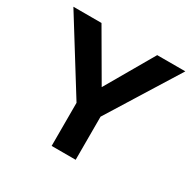

<svg xmlns="http://www.w3.org/2000/svg" viewBox="-148 -822 983 976"><g transform="rotate(30 343.0 -334.0)"><path d="M413 0H272V-253L14 -668H179L343 -386L506 -668H671L413 -253Z"/></g></svg>

Font: Gantari
Style: Bold
Weight: 700
Designer: Anugrah Pasau
Foundry: Lafontype
Version: Version 1.000